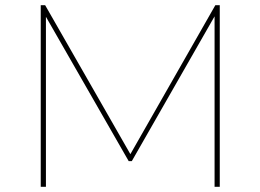

<svg xmlns="http://www.w3.org/2000/svg" viewBox="-20 -720 1004 740"><path d="M137 0V-700H154L487 -118H478L810 -700H827V0H807V-671H815L488 -99H476L148 -671H157V0Z"/></svg>

Font: Montserrat Alternates Thin
Style: Regular
Weight: 100
Designer: Julieta Ulanovsky
Foundry: Julieta Ulanovsky
Version: Version 9.000